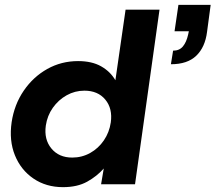

<svg xmlns="http://www.w3.org/2000/svg" viewBox="-20 -760 889 792"><path d="M694 -551Q720 -551 734.5 -568.5Q749 -586 756 -617L759 -631H700L716 -740H849L834 -628Q826 -565 789.5 -530Q753 -495 685 -495ZM240 12Q170 12 118 -23.5Q66 -59 41.5 -119.5Q17 -180 28 -256Q39 -329 78 -386Q117 -443 175 -475.5Q233 -508 302 -508Q359 -508 397 -486.5Q435 -465 456 -429L498 -720H638L537 0H397L408 -65Q380 -33 339.5 -10.5Q299 12 240 12ZM278 -110Q318 -110 352 -129Q386 -148 408.5 -181Q431 -214 437 -255Q445 -312 414.5 -349Q384 -386 328 -386Q289 -386 255 -367Q221 -348 198 -315.5Q175 -283 169 -242Q161 -185 192 -147.5Q223 -110 278 -110Z"/></svg>

Font: Host Grotesk Black
Style: Italic
Weight: 900
Italic angle: -8°
Designer: Doğukan Karapınar based on Poppins by Indian Type Foundry, Jonny Pinhorn
Foundry: Element Type
Version: Version 1.000; ttfautohint (v1.8.4.7-5d5b);gftools[0.9.33]